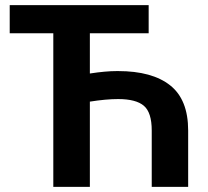

<svg xmlns="http://www.w3.org/2000/svg" viewBox="-20 -731 814 751"><path d="M716 0H573.5V-220.5Q573.5 -291 542.8 -317.2Q512 -343.5 442 -343.5Q395 -343.5 331.5 -333.5V0H188.5V-601H18V-711H561.5V-601H331.5V-443.5Q393 -453 437.5 -453Q440 -453 442 -453Q575 -453 645.5 -397.2Q716 -341.5 716 -220.5Z"/></svg>

Font: Roberto Sans
Style: Bold
Weight: 700
Designer: Google (font) & Cristiano Sobral (main changes)
Version: Version 1.000;October 12, 2021;FontCreator 14.0.0.2814 64-bi